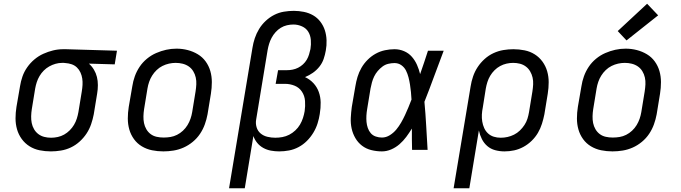

<svg xmlns="http://www.w3.org/2000/svg" viewBox="-20 -801 3640 1026"><path d="M252 8Q221 8 191.5 2Q162 -4 137.5 -19.5Q113 -35 96 -58.5Q79 -82 71 -110Q63 -138 63 -168.5Q63 -199 68 -230L87 -340Q91 -366 100 -392Q109 -418 125.5 -441.5Q142 -465 164 -483.5Q186 -502 211.5 -513.5Q237 -525 263.5 -531.5Q290 -538 317 -538Q321 -538 325 -538Q329 -538 333 -538L605 -530L593 -457L455 -461Q471 -447 482 -428.5Q493 -410 498 -389.5Q503 -369 503 -346Q503 -323 499 -300L481 -190Q476 -164 467 -137.5Q458 -111 442.5 -87.5Q427 -64 405.5 -44.5Q384 -25 358.5 -13Q333 -1 305.5 3.5Q278 8 252 8ZM253 -65Q271 -65 289 -69Q307 -73 323 -82Q339 -91 352.5 -104.5Q366 -118 375.5 -134Q385 -150 390.5 -167.5Q396 -185 399 -202L417 -312Q420 -330 421 -347.5Q422 -365 419.5 -381.5Q417 -398 410 -413.5Q403 -429 391 -440.5Q379 -452 363 -457.5Q347 -463 330 -464L321 -465Q318 -465 316 -465Q314 -465 312 -465Q294 -465 276.5 -460Q259 -455 243 -446Q227 -437 214 -424Q201 -411 191.5 -395Q182 -379 176.5 -362Q171 -345 168 -328L150 -218Q147 -199 146.5 -180Q146 -161 149.5 -143.5Q153 -126 162 -110.5Q171 -95 185 -84.5Q199 -74 216.5 -69.5Q234 -65 253 -65Z M853 8Q822 8 792.5 2Q763 -4 738 -19Q713 -34 696 -57.5Q679 -81 671 -109Q663 -137 663 -168Q663 -199 668 -230L687 -340Q691 -367 700.5 -393.5Q710 -420 726 -444Q742 -468 765 -487Q788 -506 814.5 -517.5Q841 -529 868 -535Q895 -541 923 -541Q954 -541 983 -533.5Q1012 -526 1037 -511Q1062 -496 1079 -472.5Q1096 -449 1104 -421Q1112 -393 1112 -362Q1112 -331 1107 -300L1089 -190Q1084 -163 1074.5 -136.5Q1065 -110 1049 -86Q1033 -62 1010 -43Q987 -24 961 -12.5Q935 -1 907.5 3.5Q880 8 853 8ZM854 -66Q873 -66 891 -69Q909 -72 926 -80.5Q943 -89 957.5 -102.5Q972 -116 982 -132.5Q992 -149 998 -166.5Q1004 -184 1007 -202L1025 -312Q1028 -331 1029 -350Q1030 -369 1026 -387Q1022 -405 1012.5 -420.5Q1003 -436 988.5 -446Q974 -456 956 -460.5Q938 -465 919 -465Q901 -465 883 -461Q865 -457 848 -448.5Q831 -440 817 -426.5Q803 -413 793 -397Q783 -381 777 -363.5Q771 -346 768 -328L750 -218Q747 -199 746.5 -180Q746 -161 749.5 -143.5Q753 -126 762 -110.5Q771 -95 785 -84.5Q799 -74 817 -70Q835 -66 854 -66Z M1204 205 1329 -545Q1333 -571 1341.5 -596.5Q1350 -622 1364.5 -646Q1379 -670 1400 -689.5Q1421 -709 1445.5 -721.5Q1470 -734 1497 -738.5Q1524 -743 1550 -743Q1577 -743 1604 -737.5Q1631 -732 1653.5 -719Q1676 -706 1692 -685Q1708 -664 1716 -639Q1724 -614 1725 -586Q1726 -558 1721 -531Q1717 -508 1709.5 -486Q1702 -464 1687 -445Q1672 -426 1652 -412Q1632 -398 1610 -389Q1636 -377 1655 -356.5Q1674 -336 1683.5 -309.5Q1693 -283 1693.5 -253.5Q1694 -224 1689 -194Q1689 -194 1689 -194Q1689 -194 1689 -194V-193Q1685 -167 1677 -141.5Q1669 -116 1654.5 -92Q1640 -68 1620 -48Q1600 -28 1575.5 -15Q1551 -2 1524.5 3Q1498 8 1472 8Q1450 8 1428 4Q1406 0 1387 -10.5Q1368 -21 1354.5 -37.5Q1341 -54 1334 -74L1288 205ZM1451 -65Q1470 -65 1489 -68.5Q1508 -72 1525.5 -81Q1543 -90 1558 -104Q1573 -118 1583 -135Q1593 -152 1599 -170.5Q1605 -189 1608 -207Q1612 -234 1610 -261.5Q1608 -289 1593.5 -311Q1579 -333 1554.5 -343Q1530 -353 1502 -353H1453L1466 -426H1514Q1529 -426 1544 -429Q1559 -432 1573 -439Q1587 -446 1599 -457Q1611 -468 1619 -481.5Q1627 -495 1631.5 -510Q1636 -525 1639 -539Q1643 -563 1641 -587.5Q1639 -612 1627.5 -631Q1616 -650 1594 -660Q1572 -670 1548 -670Q1531 -670 1513.5 -666Q1496 -662 1480.5 -652.5Q1465 -643 1452.5 -629Q1440 -615 1431.5 -599Q1423 -583 1418 -566.5Q1413 -550 1410 -533L1349 -163Q1345 -142 1351 -121.5Q1357 -101 1372.5 -88Q1388 -75 1409 -70Q1430 -65 1451 -65Z M2021 8Q1992 8 1964 1Q1936 -6 1914.5 -22.5Q1893 -39 1879 -63Q1865 -87 1859 -114.5Q1853 -142 1854.5 -171.5Q1856 -201 1860 -230L1879 -340Q1883 -365 1890.5 -390Q1898 -415 1911.5 -438.5Q1925 -462 1944.5 -481.5Q1964 -501 1987.5 -514Q2011 -527 2037 -532.5Q2063 -538 2088 -538Q2115 -538 2139.5 -527.5Q2164 -517 2181 -497.5Q2198 -478 2208.5 -454Q2219 -430 2225 -405Q2236 -436 2246.5 -467.5Q2257 -499 2267 -530H2351Q2325 -462 2300 -393.5Q2275 -325 2248 -257Q2254 -193 2257.5 -128.5Q2261 -64 2265 0H2182Q2181 -29 2181 -57.5Q2181 -86 2181 -114Q2167 -91 2151 -69.5Q2135 -48 2115 -30.5Q2095 -13 2070.5 -2.5Q2046 8 2021 8ZM2021 -66Q2043 -66 2063 -78.5Q2083 -91 2097.5 -108.5Q2112 -126 2123.5 -146Q2135 -166 2144.5 -186.5Q2154 -207 2162.5 -227.5Q2171 -248 2179 -269Q2178 -289 2176 -309Q2174 -329 2171 -348.5Q2168 -368 2163 -387.5Q2158 -407 2149.5 -424Q2141 -441 2125 -452.5Q2109 -464 2088 -464Q2072 -464 2055 -460Q2038 -456 2024 -445.5Q2010 -435 1998.5 -421.5Q1987 -408 1979.5 -392.5Q1972 -377 1967.5 -360.5Q1963 -344 1960 -328L1942 -218Q1939 -201 1938 -183.5Q1937 -166 1938.5 -149.5Q1940 -133 1945.5 -117Q1951 -101 1961.5 -89Q1972 -77 1988 -71.5Q2004 -66 2021 -66Z M2404 205 2495 -340Q2499 -366 2508 -392.5Q2517 -419 2532.5 -442.5Q2548 -466 2569.5 -485.5Q2591 -505 2617 -517Q2643 -529 2670 -533.5Q2697 -538 2723 -538Q2754 -538 2783.5 -532Q2813 -526 2837.5 -510.5Q2862 -495 2879 -471.5Q2896 -448 2904 -420Q2912 -392 2912 -361.5Q2912 -331 2907 -300L2889 -190Q2884 -165 2876 -139.5Q2868 -114 2854.5 -91Q2841 -68 2821 -48.5Q2801 -29 2777 -16Q2753 -3 2727.5 2.5Q2702 8 2676 8Q2650 8 2626 1.5Q2602 -5 2584 -20.5Q2566 -36 2555 -58Q2544 -80 2539 -104L2488 205ZM2656 -65Q2674 -65 2692 -69Q2710 -73 2727 -81.5Q2744 -90 2758 -103.5Q2772 -117 2782.5 -133Q2793 -149 2798.5 -166.5Q2804 -184 2807 -202L2825 -312Q2828 -331 2829 -350Q2830 -369 2826 -386.5Q2822 -404 2813 -419.5Q2804 -435 2790 -445.5Q2776 -456 2758.5 -460.5Q2741 -465 2722 -465Q2705 -465 2687 -461Q2669 -457 2652.5 -448Q2636 -439 2622.5 -425.5Q2609 -412 2599.5 -396Q2590 -380 2584.5 -362.5Q2579 -345 2576 -328L2560 -227Q2556 -208 2555 -189Q2554 -170 2557 -151.5Q2560 -133 2567.5 -116.5Q2575 -100 2588 -88Q2601 -76 2618.5 -70.5Q2636 -65 2656 -65Z M3253 8Q3222 8 3192.5 2Q3163 -4 3138 -19Q3113 -34 3096 -57.5Q3079 -81 3071 -109Q3063 -137 3063 -168Q3063 -199 3068 -230L3087 -340Q3091 -367 3100.5 -393.5Q3110 -420 3126 -444Q3142 -468 3165 -487Q3188 -506 3214.5 -517.5Q3241 -529 3268 -535Q3295 -541 3323 -541Q3354 -541 3383 -533.5Q3412 -526 3437 -511Q3462 -496 3479 -472.5Q3496 -449 3504 -421Q3512 -393 3512 -362Q3512 -331 3507 -300L3489 -190Q3484 -163 3474.5 -136.5Q3465 -110 3449 -86Q3433 -62 3410 -43Q3387 -24 3361 -12.5Q3335 -1 3307.5 3.5Q3280 8 3253 8ZM3254 -66Q3273 -66 3291 -69Q3309 -72 3326 -80.5Q3343 -89 3357.5 -102.5Q3372 -116 3382 -132.5Q3392 -149 3398 -166.5Q3404 -184 3407 -202L3425 -312Q3428 -331 3429 -350Q3430 -369 3426 -387Q3422 -405 3412.5 -420.5Q3403 -436 3388.5 -446Q3374 -456 3356 -460.5Q3338 -465 3319 -465Q3301 -465 3283 -461Q3265 -457 3248 -448.5Q3231 -440 3217 -426.5Q3203 -413 3193 -397Q3183 -381 3177 -363.5Q3171 -346 3168 -328L3150 -218Q3147 -199 3146.5 -180Q3146 -161 3149.5 -143.5Q3153 -126 3162 -110.5Q3171 -95 3185 -84.5Q3199 -74 3217 -70Q3235 -66 3254 -66ZM3328 -585 3281 -635 3438 -781 3497 -719Z"/></svg>

Font: Iosevka Curly Slab Extended
Style: Italic
Weight: 400
Width: 7
Italic angle: -9°
Monospace: yes
Designer: Belleve Invis
Foundry: Belleve Invis
Version: Version 11.1.0; ttfautohint (v1.8.3)